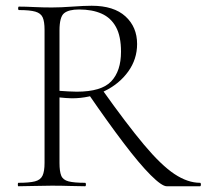

<svg xmlns="http://www.w3.org/2000/svg" viewBox="-20 -648 719 668"><path d="M560 0Q543 0 504 -39Q465 -78 410 -150.5Q355 -223 287 -322L335 -337Q421 -216 481 -144.5Q541 -73 587 -42.5Q633 -12 676 -12Q679 -12 679 -6Q679 0 676 0Q631 0 602.5 0Q574 0 560 0ZM299 -628Q376 -628 416.5 -591Q457 -554 457 -495Q457 -442 426 -399Q395 -356 343.5 -331Q292 -306 230 -306Q221 -306 209 -307Q197 -308 187 -309V-81Q187 -52 193 -37Q199 -22 218.5 -17Q238 -12 276 -12Q279 -12 279 -6Q279 0 276 0Q252 0 223.5 -1Q195 -2 160 -2Q128 -2 98 -1Q68 0 44 0Q42 0 42 -6Q42 -12 44 -12Q82 -12 101.5 -17Q121 -22 128 -37Q135 -52 135 -81V-544Q135 -573 128.5 -587.5Q122 -602 103 -607.5Q84 -613 46 -613Q43 -613 43 -619Q43 -625 46 -625Q69 -625 98.5 -623.5Q128 -622 160 -622Q191 -622 232 -625Q273 -628 299 -628ZM401 -468Q401 -522 383.5 -554Q366 -586 333.5 -600.5Q301 -615 255 -615Q219 -615 203 -602Q187 -589 187 -542V-332Q201 -331 217.5 -330Q234 -329 247 -329Q333 -329 367 -365Q401 -401 401 -468Z"/></svg>

Font: Cormorant Garamond Light Light
Style: Regular
Weight: 300
Version: Version 4.001